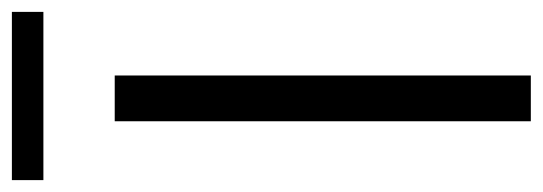

<svg xmlns="http://www.w3.org/2000/svg" viewBox="-337 -598 913 323"><g transform="rotate(-90 119.5 -436.5)"><path d="M77 0V-700H154V0ZM261 -873V-820H-22V-873Z"/></g></svg>

Font: Red Hat Display
Style: Regular
Weight: 400
Designer: Pentagram / MCKL
Foundry: Pentagram / MCKL
Version: Version 1.003; Red Hat Display